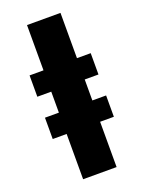

<svg xmlns="http://www.w3.org/2000/svg" viewBox="-162 -845 765 1024"><g transform="rotate(-20 220.5 -332.5)"><path d="M47 -513H394V-392H47ZM47 -273H394V-152H47ZM126 -770H316V105H126Z"/></g></svg>

Font: Unbounded
Style: Bold
Weight: 700
Designer: Luke Prowse, Jean-Baptiste Morizot, Fátima Lázaro, Florian Runge
Foundry: NaN
Version: Version 1.700